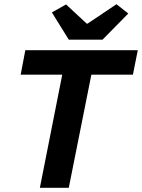

<svg xmlns="http://www.w3.org/2000/svg" viewBox="-20 -890 673 910"><path d="M169 0 275 -536H78L100 -652H633L610 -536H413L306 0ZM306 -702 226 -831 293 -869 391 -778H395L532 -870L588 -826L466 -702Z"/></svg>

Font: Source Code Pro
Style: Bold Italic
Weight: 700
Italic angle: -11°
Monospace: yes
Designer: Paul D. Hunt, Teo Tuominen
Foundry: Adobe Systems Incorporated
Version: Version 1.050;PS 1.000;hotconv 16.6.51;makeotf.lib2.5.65220